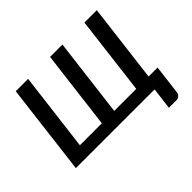

<svg xmlns="http://www.w3.org/2000/svg" viewBox="-191 -990 1432 1432"><g transform="rotate(-45 525.0 -274.5)"><path d="M38 0H868.5L847 172.5H925C937 172.5 947.2 169 955.5 162C963.8 155 968.8 146 970.5 135L999.5 -99.5H905L892.5 0L981.5 -722.5H851L774.5 -99.5H542L619 -722.5H488.5L411.5 -99.5H180L257 -722.5H126.5Z"/></g></svg>

Font: Lato
Style: Bold Italic
Weight: 700
Italic angle: -7°
Designer: Lukasz Dziedzic
Foundry: tyPoland Lukasz Dziedzic
Version: Version 2.007; 2014-02-27